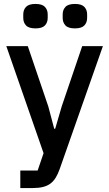

<svg xmlns="http://www.w3.org/2000/svg" viewBox="-20 -754 554 974"><path d="M397 -520H502L283 103Q274 129 262.5 147.5Q251 166 235.5 177.5Q220 189 198 194.5Q176 200 146 200H83V111H171L201 23L12 -520H121L225 -214L255 -101H260L293 -214ZM160 -610Q126 -610 112 -625Q98 -640 98 -663V-681Q98 -704 112 -719Q126 -734 160 -734Q194 -734 208 -719Q222 -704 222 -681V-663Q222 -640 208 -625Q194 -610 160 -610ZM360 -610Q326 -610 312 -625Q298 -640 298 -663V-681Q298 -704 312 -719Q326 -734 360 -734Q394 -734 408 -719Q422 -704 422 -681V-663Q422 -640 408 -625Q394 -610 360 -610Z"/></svg>

Font: IBM Plex Sans Devanagari Medium
Style: Regular
Weight: 500
Designer: Mike Abbink, Paul van der Laan, Pieter van Rosmalen, Erin McLaughlin
Foundry: Bold Monday
Version: Version 1.1